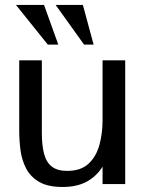

<svg xmlns="http://www.w3.org/2000/svg" viewBox="-20 -743 587 775"><path d="M232.9 11.7Q172.9 11.7 137.7 -9Q102.5 -29.8 85.2 -63.5Q67.9 -97.2 62.7 -137Q57.6 -176.8 57.6 -214.8V-499.5H148.9V-206.5Q148.9 -156.2 158 -121.8Q167 -87.4 189.5 -70.3Q211.9 -53.2 251 -53.2Q306.2 -53.2 337.2 -82Q368.2 -110.8 381.1 -157.5Q394 -204.1 394 -257.3V-499.5H485.4V0H394V-70.3Q369.1 -30.8 329.6 -9.5Q290 11.7 232.9 11.7ZM172.9 -563 44.4 -723.1H157.7L215.3 -563ZM319.3 -563 204.6 -723.1H314.5L357.9 -563Z"/></svg>

Font: Pontano Sans Medium
Style: Regular
Weight: 500
Designer: Vernon Adams
Foundry: Vernon Adams
Version: Version 2.001